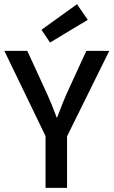

<svg xmlns="http://www.w3.org/2000/svg" viewBox="-20 -904 547 924"><path d="M302.7 0V-248L505.9 -659.2H395.5L300.8 -453.1Q285.2 -418.9 253.9 -335.9Q226.6 -409.2 206.1 -453.1L111.3 -659.2H1L199.2 -249V0ZM402.3 -808.6 350.6 -883.8 179.7 -760.7 220.7 -699.2Z"/></svg>

Font: Yaldevi Colombo SemiBold
Style: Regular
Weight: 600
Designer: Sol Matas, Denzil Rajitha, Kosala Senevirathne and Pathum Egodawatta
Foundry: Mooniak
Version: Version 1.020 ; ttfautohint (v1.6)